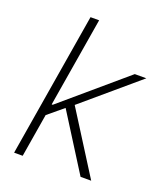

<svg xmlns="http://www.w3.org/2000/svg" viewBox="-134 -818 782 910"><g transform="rotate(20 256.5 -363.5)"><path d="M44.4 0 165.1 -727.3H208.5L133.5 -275.9H138.8L454.5 -545.5H512.8L236.9 -310.7L433.2 0H379.6L201.3 -282.7L123.9 -218.4L87.7 0Z"/></g></svg>

Font: Inter P Extra Light
Style: Italic
Weight: 200
Italic angle: 9.39999°
Designer: Rasmus Andersson
Foundry: rsms
Version: Version 3.018;git-588b23468